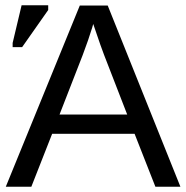

<svg xmlns="http://www.w3.org/2000/svg" viewBox="-20 -709 707 729"><path d="M665 0H570L491 -201H178L99 0H2L283 -688H389ZM348 -577 334 -618 330 -604Q317 -561 294 -500L206 -274H463L375 -501Q361 -538 348 -577ZM64 -530H28V-546L62 -689H163V-671Z"/></svg>

Font: Libra Sans
Style: Regular
Weight: 400
Foundry: Context Ltd
Version: Version 1.002